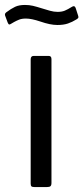

<svg xmlns="http://www.w3.org/2000/svg" viewBox="-47 -756 337 776"><path d="M161 -17Q161 -7 157 -3.5Q153 0 143 0H92Q83 0 80 -3Q77 -6 77 -14V-516Q77 -530 89 -530H150Q161 -530 161 -517ZM261 -677Q245 -667 227.5 -661Q210 -655 185 -655Q156 -655 116 -669Q80 -681 58 -681Q41 -681 30 -676.5Q19 -672 10 -667Q1 -662 -2 -660Q-7 -657 -9 -657Q-13 -657 -16 -665L-26 -692Q-27 -694 -27 -698Q-27 -702 -22 -706Q-2 -721 14 -728.5Q30 -736 54 -736Q71 -736 86 -732.5Q101 -729 123 -722Q139 -717 155 -712.5Q171 -708 186 -708Q203 -708 215 -713Q227 -718 243 -728Q248 -731 251 -731Q256 -731 259 -723L269 -692Q270 -690 270 -687Q270 -682 261 -677Z"/></svg>

Font: Libre Franklin
Style: Regular
Weight: 400
Designer: Pablo Impallari, Rodrigo Fuenzalida
Foundry: Impallari Type
Version: Version 1.001; ttfautohint (v1.4.1)